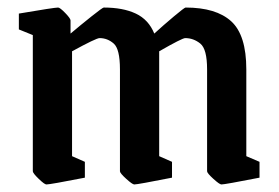

<svg xmlns="http://www.w3.org/2000/svg" viewBox="-20 -479 739 509"><path d="M67 -25V-386L30 -401V-443Q124 -459 134 -459Q139 -459 153 -444.5Q167 -430 167 -425V-390Q193 -412 222.5 -435.5Q252 -459 255 -459Q306 -459 340 -443Q374 -427 389 -390Q413 -412 441 -435.5Q469 -459 472 -459Q553 -459 593 -422.5Q633 -386 633 -295V-65L668 -50V-8Q576 10 567 10Q562 10 545.5 -5Q529 -20 529 -25V-295Q529 -349 511 -363.5Q493 -378 471 -378Q463 -378 402 -343V-65L436 -50V-8Q345 10 336 10Q331 10 314.5 -5Q298 -20 298 -25V-295Q298 -349 281.5 -363.5Q265 -378 244 -378Q235 -378 171 -343V-65L205 -50V-8Q113 10 103 10Q98 10 82.5 -5Q67 -20 67 -25Z"/></svg>

Font: Grenze Medium
Style: Regular
Weight: 500
Designer: Renata Polastri
Foundry: Omnibus-Type
Version: Version 1.002; ttfautohint (v1.8)